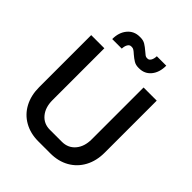

<svg xmlns="http://www.w3.org/2000/svg" viewBox="-248 -1054 1208 1208"><g transform="rotate(45 355.5 -450.5)"><path d="M64 -237V-700H181V-239Q181 -174 214 -134.5Q247 -95 301 -95H408Q463 -95 496.5 -134.5Q530 -174 530 -239V-700H647V-237Q647 -164 617 -108.5Q587 -53 533 -22.5Q479 8 408 8H301Q231 8 177 -22.5Q123 -53 93.5 -108.5Q64 -164 64 -237ZM339 -804Q326 -816 317 -822Q308 -828 299 -828H292Q278 -828 269.5 -813.5Q261 -799 260 -776H175Q175 -835 206 -872Q237 -909 287 -909H295Q319 -909 337 -898Q355 -887 377 -868Q389 -857 397 -851.5Q405 -846 412 -846H420Q432 -846 440.5 -860Q449 -874 450 -898H534Q534 -838 504 -801.5Q474 -765 425 -765H418Q395 -765 377.5 -775.5Q360 -786 339 -804Z"/></g></svg>

Font: Bai Jamjuree SemiBold
Style: Regular
Weight: 600
Version: Version 1.000; ttfautohint (v1.6)